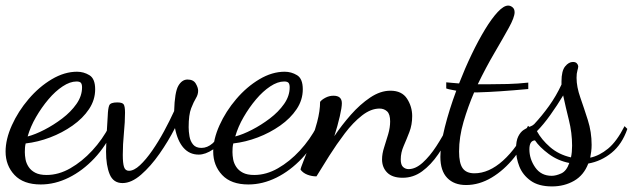

<svg xmlns="http://www.w3.org/2000/svg" viewBox="-35 -617 2268 688"><path d="M111 44Q49 44 17 10Q-15 -24 -15 -74Q-15 -118 7.5 -168Q30 -218 67.5 -262Q105 -306 150.5 -333Q196 -360 241 -360Q265 -360 285.5 -347.5Q306 -335 306 -297Q306 -259 284 -226Q262 -193 225 -167Q188 -141 144.5 -124.5Q101 -108 57 -103Q55 -95 54.5 -87.5Q54 -80 54 -72Q54 -60 56.5 -46Q59 -32 67.5 -19Q76 -6 91.5 2Q107 10 132 10Q175 10 217 -14Q259 -38 295.5 -77.5Q332 -117 357 -165L372 -154Q345 -94 303 -49.5Q261 -5 211.5 19.5Q162 44 111 44ZM64 -128Q91 -135 124 -152Q157 -169 188 -192.5Q219 -216 239 -244.5Q259 -273 259 -304Q259 -315 255 -320Q251 -325 239 -325Q216 -325 189.5 -307.5Q163 -290 138.5 -261Q114 -232 94 -197.5Q74 -163 64 -128Z M404 39Q371 39 358 7.5Q345 -24 345 -74Q345 -79 346 -108.5Q347 -138 351 -201Q352 -229 356.5 -239.5Q361 -250 385 -250Q404 -250 408.5 -242.5Q413 -235 413 -213Q413 -181 409 -140Q405 -99 405 -62Q405 -32 409.5 -18.5Q414 -5 427 -5Q445 -5 466.5 -25Q488 -45 510.5 -77.5Q533 -110 553 -147Q573 -184 589 -219Q591 -287 604 -309.5Q617 -332 637 -332Q658 -332 666.5 -317.5Q675 -303 675 -292Q675 -278 667 -265Q659 -252 650 -229Q641 -206 641 -161Q641 -146 644 -128.5Q647 -111 657 -99Q667 -87 687 -87Q708 -87 727 -103.5Q746 -120 766 -161L778 -152Q756 -100 728.5 -81.5Q701 -63 677 -63Q644 -63 622.5 -87.5Q601 -112 592 -158Q568 -111 536.5 -66Q505 -21 470.5 9Q436 39 404 39Z M855 44Q793 44 761 10Q729 -24 729 -74Q729 -118 751.5 -168Q774 -218 811.5 -262Q849 -306 894.5 -333Q940 -360 985 -360Q1009 -360 1029.5 -347.5Q1050 -335 1050 -297Q1050 -259 1028 -226Q1006 -193 969 -167Q932 -141 888.5 -124.5Q845 -108 801 -103Q799 -95 798.5 -87.5Q798 -80 798 -72Q798 -60 800.5 -46Q803 -32 811.5 -19Q820 -6 835.5 2Q851 10 876 10Q919 10 961 -14Q1003 -38 1039.5 -77.5Q1076 -117 1101 -165L1116 -154Q1089 -94 1047 -49.5Q1005 -5 955.5 19.5Q906 44 855 44ZM808 -128Q835 -135 868 -152Q901 -169 932 -192.5Q963 -216 983 -244.5Q1003 -273 1003 -304Q1003 -315 999 -320Q995 -325 983 -325Q960 -325 933.5 -307.5Q907 -290 882.5 -261Q858 -232 838 -197.5Q818 -163 808 -128Z M1408 20Q1371 20 1352.5 1.5Q1334 -17 1334 -46Q1334 -66 1341.5 -89Q1349 -112 1356 -136Q1363 -160 1363 -182Q1363 -208 1352 -218Q1341 -228 1325 -228Q1294 -228 1262 -203Q1230 -178 1200.5 -139Q1171 -100 1145 -59Q1119 -18 1099 15Q1082 15 1066.5 9Q1051 3 1042 -9Q1042 -14 1052.5 -40Q1063 -66 1077 -103Q1091 -140 1101.5 -180Q1112 -220 1112 -252Q1118 -260 1131.5 -267Q1145 -274 1160 -274Q1190 -274 1190 -247Q1190 -232 1182.5 -199.5Q1175 -167 1163 -129Q1189 -168 1222 -205.5Q1255 -243 1291.5 -267.5Q1328 -292 1364 -292Q1405 -292 1423.5 -263.5Q1442 -235 1442 -201Q1442 -170 1432 -144Q1422 -118 1411.5 -94Q1401 -70 1401 -46Q1401 -26 1409.5 -18.5Q1418 -11 1429 -11Q1454 -11 1479.5 -34Q1505 -57 1528.5 -93Q1552 -129 1570 -166L1583 -152Q1562 -103 1535.5 -64.5Q1509 -26 1477.5 -3Q1446 20 1408 20Z M1635 46Q1592 46 1567.5 20.5Q1543 -5 1543 -55Q1543 -98 1559 -161.5Q1575 -225 1600 -292Q1591 -294 1582 -295.5Q1573 -297 1564 -300V-322Q1575 -321 1586 -320Q1597 -319 1610 -318Q1631 -372 1655 -422Q1679 -472 1703 -511.5Q1727 -551 1748.5 -574Q1770 -597 1786 -597Q1794 -597 1801.5 -591Q1809 -585 1809 -573Q1809 -555 1788 -517Q1767 -479 1736.5 -427Q1706 -375 1677 -315Q1686 -315 1695 -315Q1704 -315 1712 -315Q1749 -315 1785 -316Q1821 -317 1858 -321V-298Q1803 -293 1759 -290Q1715 -287 1678 -286Q1674 -286 1671 -286Q1668 -286 1664 -286Q1642 -235 1626 -180.5Q1610 -126 1610 -74Q1610 -32 1623 -14Q1636 4 1665 4Q1717 4 1767.5 -41.5Q1818 -87 1857 -166L1870 -156Q1845 -99 1808 -53Q1771 -7 1726.5 19.5Q1682 46 1635 46Z M1943 51Q1895 51 1866.5 30.5Q1838 10 1826 -20.5Q1814 -51 1814 -82Q1814 -112 1822 -128Q1830 -144 1841.5 -151.5Q1853 -159 1863.5 -163Q1874 -167 1879 -172Q1907 -202 1932.5 -237.5Q1958 -273 1977 -314V-325Q1977 -363 1990 -379Q2003 -395 2018 -395Q2027 -395 2031.5 -390.5Q2036 -386 2037 -380Q2037 -374 2034 -364Q2031 -354 2031 -338Q2031 -306 2044.5 -267.5Q2058 -229 2071.5 -186.5Q2085 -144 2085 -98Q2085 -86 2083.5 -74Q2082 -62 2080 -52Q2113 -59 2144 -84.5Q2175 -110 2203 -165L2213 -155Q2194 -100 2156.5 -69.5Q2119 -39 2073 -31Q2057 11 2022 31Q1987 51 1943 51ZM1942 13Q1957 13 1976 4.5Q1995 -4 2005 -33Q1964 -41 1931 -65.5Q1898 -90 1882 -114Q1862 -113 1862 -82Q1862 -47 1883 -17Q1904 13 1942 13ZM2011 -53Q2013 -62 2014 -72.5Q2015 -83 2015 -95Q2015 -141 2003.5 -187Q1992 -233 1983 -275Q1962 -240 1937 -205Q1912 -170 1889 -147Q1905 -117 1936 -90Q1967 -63 2011 -53Z"/></svg>

Font: Dancing Script Medium
Style: Regular
Weight: 500
Designer: Pablo Impallari
Foundry: Pablo Impallari
Version: Version 2.000